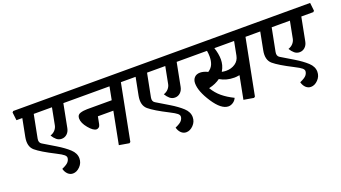

<svg xmlns="http://www.w3.org/2000/svg" viewBox="-61 -1194 3294 1856"><g transform="rotate(-20 1586.0 -266.0)"><path d="M715.3 -649.4 724.6 -566.4 714.4 -555.2H590.3L543.9 -315.9Q537.1 -279.3 513.7 -257.8Q490.2 -236.3 458.5 -236.3Q428.7 -236.3 406.2 -255.1Q383.8 -273.9 366.7 -303.2Q397.5 -313.5 416 -334.7Q434.6 -356 439.5 -381.3L473.1 -555.2H285.6L239.3 -317.9Q231.4 -277.3 259.3 -261Q287.1 -244.6 387.2 -184.1Q460.9 -139.6 507.3 -96.7Q553.7 -53.7 553.7 -1Q553.7 46.4 519.8 81.3Q485.8 116.2 446.3 116.2Q417 116.2 394.8 95Q372.6 73.7 363.3 38.6Q416 15.6 431.9 -5.1Q447.8 -25.9 447.8 -46.9Q447.8 -61.5 430.4 -76.7Q413.1 -91.8 358.4 -119.6Q220.7 -189.5 167.5 -234.6Q114.3 -279.8 132.8 -374.5L168 -555.2H107.9L98.1 -638.2L108.9 -649.4Z M1292 -649.4 1301.3 -566.4 1291 -555.2H1182.1L1070.3 19L1058.1 27.8L955.1 10.3L1019.5 -321.3H860.4L845.7 -245.6Q841.8 -225.1 830.3 -216.1Q818.8 -207 806.6 -207Q773.4 -207 727.8 -261.7Q682.1 -316.4 682.1 -363.3Q682.1 -400.4 714.1 -410.9Q746.1 -421.4 786.1 -421.4H1039.1L1064.9 -555.2H696.8L687 -638.2L697.8 -649.4Z M1880.9 -649.4 1890.1 -566.4 1879.9 -555.2H1755.9L1709.5 -315.9Q1702.6 -279.3 1679.2 -257.8Q1655.8 -236.3 1624 -236.3Q1594.2 -236.3 1571.8 -255.1Q1549.3 -273.9 1532.2 -303.2Q1563 -313.5 1581.5 -334.7Q1600.1 -356 1605 -381.3L1638.7 -555.2H1451.2L1404.8 -317.9Q1397 -277.3 1424.8 -261Q1452.6 -244.6 1552.7 -184.1Q1626.5 -139.6 1672.9 -96.7Q1719.2 -53.7 1719.2 -1Q1719.2 46.4 1685.3 81.3Q1651.4 116.2 1611.8 116.2Q1582.5 116.2 1560.3 95Q1538.1 73.7 1528.8 38.6Q1581.5 15.6 1597.4 -5.1Q1613.3 -25.9 1613.3 -46.9Q1613.3 -61.5 1595.9 -76.7Q1578.6 -91.8 1523.9 -119.6Q1386.2 -189.5 1333 -234.6Q1279.8 -279.8 1298.3 -374.5L1333.5 -555.2H1273.4L1263.7 -638.2L1274.4 -649.4Z M2346.7 -555.2H2143.6Q2154.3 -524.4 2160.2 -492.2Q2166 -460 2166 -432.6Q2166 -404.3 2158.7 -375.2Q2151.4 -346.2 2132.8 -315.4Q2144 -313 2155.5 -311.8Q2167 -310.5 2177.7 -310.5Q2230.5 -310.5 2270 -337.2Q2309.6 -363.8 2319.3 -413.6ZM2574.2 -649.4 2583.5 -566.4 2573.2 -555.2H2463.9L2352.1 19L2339.8 27.8L2236.8 10.3L2282.7 -226.6Q2260.7 -223.1 2249.8 -222.2Q2238.8 -221.2 2230 -221.2Q2187.5 -221.2 2152.1 -230.5Q2116.7 -239.7 2081.5 -259.8Q2059.1 -243.2 2029.8 -230Q2000.5 -216.8 1963.9 -209Q1998.5 -150.9 2047.1 -110.6Q2095.7 -70.3 2163.6 -37.1Q2152.3 -10.3 2128.4 5.1Q2104.5 20.5 2080.6 20.5Q2007.8 20.5 1929.9 -97.7Q1852.1 -215.8 1852.1 -298.8Q1852.1 -335.4 1873.3 -357.9Q1894.5 -380.4 1932.1 -380.4Q1949.7 -380.4 1970 -375Q1990.2 -369.6 2009.8 -359.4Q2045.4 -382.3 2059.3 -416Q2073.2 -449.7 2073.2 -493.2Q2073.2 -506.8 2072 -524.2Q2070.8 -541.5 2067.9 -555.2H1862.3L1852.5 -638.2L1863.3 -649.4Z M3163.1 -649.4 3172.4 -566.4 3162.1 -555.2H3038.1L2991.7 -315.9Q2984.9 -279.3 2961.4 -257.8Q2938 -236.3 2906.2 -236.3Q2876.5 -236.3 2854 -255.1Q2831.5 -273.9 2814.5 -303.2Q2845.2 -313.5 2863.8 -334.7Q2882.3 -356 2887.2 -381.3L2920.9 -555.2H2733.4L2687 -317.9Q2679.2 -277.3 2707 -261Q2734.9 -244.6 2835 -184.1Q2908.7 -139.6 2955.1 -96.7Q3001.5 -53.7 3001.5 -1Q3001.5 46.4 2967.5 81.3Q2933.6 116.2 2894 116.2Q2864.7 116.2 2842.5 95Q2820.3 73.7 2811 38.6Q2863.8 15.6 2879.6 -5.1Q2895.5 -25.9 2895.5 -46.9Q2895.5 -61.5 2878.2 -76.7Q2860.8 -91.8 2806.2 -119.6Q2668.5 -189.5 2615.2 -234.6Q2562 -279.8 2580.6 -374.5L2615.7 -555.2H2555.7L2545.9 -638.2L2556.6 -649.4Z"/></g></svg>

Font: Sitara
Style: Bold Italic
Weight: 700
Italic angle: -11°
Designer: Neelakash Kshetrimayum
Foundry: Neelakash Kshetrimayum
Version: Version 1.000;PS Version 1.000;PS 1.0;hotconv 1.;hotconv 1.0